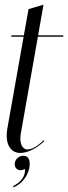

<svg xmlns="http://www.w3.org/2000/svg" viewBox="-20 -646 291 821"><path d="M67 8C98 8 138 -12 170 -43L166 -46C142 -22 117 -7 98 -7C74 -7 62 -35 69 -75L142 -489H250L251 -495H143L166 -626L102 -607L82 -495H29L28 -489H81L11 -94C1 -33 23 8 67 8ZM87 77C89 108 69 133 36 150L38 155C78 139 107 96 107 55C107 32 97 20 80 20C60 20 43 36 43 56C43 71 53 82 68 82C73 82 80 80 87 77Z"/></svg>

Font: Moniqa Ita Display
Style: Italic
Weight: 400
Italic angle: -10°
Designer: Rajesh Rajput
Foundry: Rajesh Rajput
Version: Version 1.000